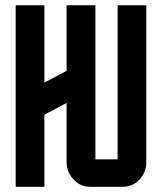

<svg xmlns="http://www.w3.org/2000/svg" viewBox="-20 -715 620 735"><path d="M540 -694.8V-95.2Q540 -55.2 513.7 -27.3Q487.8 0 450.2 0H325.2Q288.1 0 261.7 -27.8Q234.9 -56.2 234.9 -95.2V-320.8L149.9 -275.9V0H40V-694.8H149.9V-398.9L234.9 -443.8V-694.8H345.2V-105H430.2V-694.8Z"/></svg>

Font: Horta
Style: Regular
Weight: 600
Width: 3
Version: Version 0.11